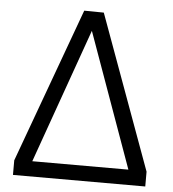

<svg xmlns="http://www.w3.org/2000/svg" viewBox="-53 -792 758 840"><g transform="rotate(5 326.0 -371.5)"><path d="M616 0V-65L369 -742L283 -743L35 -64V0ZM324 -658 536 -67H114Z"/></g></svg>

Font: Cheyenne Sans Light
Style: Regular
Weight: 300
Designer: The Public Sans project authors (U.S. Web Design System), Libre Franklin designed by Pablo Impallari and Rodrigo Fuenzal
Foundry: The Cheyenne Sans Project Authors
Version: Version 2.007